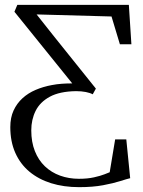

<svg xmlns="http://www.w3.org/2000/svg" viewBox="-20 -763 589 792"><path d="M306.5 9Q243 9 191 -7.2Q139 -23.5 101.2 -55Q63.5 -86.5 43 -132.8Q22.5 -179 22.5 -238.5Q22.5 -278 36 -307.2Q49.5 -336.5 72.8 -357.8Q96 -379 127 -392.2Q158 -405.5 193.5 -412Q214 -416 235.2 -417.5Q256.5 -419 278 -419L39.5 -714.5L51.5 -743H511.5L522 -580.5H474.5L440 -695L131 -703.5L201.5 -614.5L375.5 -397.5L362.5 -374Q351.5 -380 333.8 -383.5Q316 -387 293.5 -387Q226 -386 185.5 -364Q145 -342 127 -305.8Q109 -269.5 109 -225.5Q109 -177 123.8 -139.8Q138.5 -102.5 165.2 -77Q192 -51.5 228 -38.5Q264 -25.5 305.5 -25.5Q341 -25.5 367.8 -31.5Q394.5 -37.5 411 -44Q427.5 -50.5 432.5 -52.5L455 -188H501L517 -28Q504 -25 476 -16Q448 -7 405.5 1Q363 9 306.5 9Z"/></svg>

Font: Merriweather 96pt Light
Style: Regular
Weight: 300
Version: Version 2.100